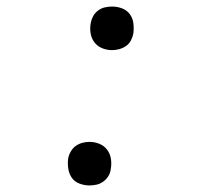

<svg xmlns="http://www.w3.org/2000/svg" viewBox="-20 -558 640 586"><path d="M322 -405Q306 -405 291.5 -411Q277 -417 268 -429Q259 -441 256.5 -456.5Q254 -472 257 -488Q259 -499 264.5 -509Q270 -519 279.5 -526Q289 -533 300 -535.5Q311 -538 322 -538Q338 -538 352.5 -532.5Q367 -527 376 -515Q385 -503 387 -487.5Q389 -472 387 -456Q385 -445 379.5 -434.5Q374 -424 364.5 -417.5Q355 -411 344 -408Q333 -405 322 -405ZM253 8Q238 8 223 2.5Q208 -3 199.5 -15Q191 -27 188.5 -42.5Q186 -58 188 -74Q190 -85 196 -95.5Q202 -106 211 -112.5Q220 -119 231 -122Q242 -125 253 -125Q269 -125 283.5 -119Q298 -113 307 -101Q316 -89 318.5 -73.5Q321 -58 318 -42Q317 -31 311 -21Q305 -11 295.5 -4Q286 3 275 5.5Q264 8 253 8Z"/></svg>

Font: Iosevka Curly LtExObl
Style: Regular
Weight: 300
Width: 7
Italic angle: -9°
Monospace: yes
Designer: Belleve Invis
Foundry: Belleve Invis
Version: Version 11.1.0; ttfautohint (v1.8.3)